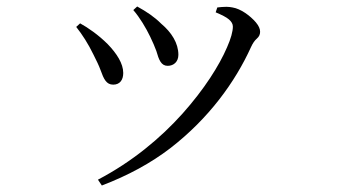

<svg xmlns="http://www.w3.org/2000/svg" viewBox="-20 -522 1040 592"><path d="M443 -409C430 -436 411 -468 391 -491L403 -502C432 -486 456 -470 477 -449C509 -422 530 -389 530 -353C530 -332 516 -319 497 -319C477 -319 470 -337 462 -365C457 -378 451 -393 443 -409ZM754 -377C705 -269 624 -157 505 -65C445 -19 375 19 294 50L282 32C387 -23 475 -96 543 -172C610 -247 656 -320 680 -376C692 -403 698 -425 698 -440C698 -448 694 -455 686 -462C678 -469 664 -476 645 -484L650 -499C658 -500 669 -501 678 -501C685 -501 692 -500 697 -499C722 -495 751 -474 769 -453C778 -442 782 -433 782 -424C782 -416 779 -409 772 -403C765 -397 759 -388 754 -377ZM268 -354C252 -387 234 -415 215 -439L227 -450C251 -437 284 -414 312 -386C340 -357 360 -326 360 -297C360 -276 350 -261 329 -261C308 -261 300 -278 290 -306C285 -320 277 -336 268 -354Z"/></svg>

Font: CJK Symbols
Style: Regular
Weight: 400
Designer: Ryoko NISHIZUKA 西塚涼子 (kana & ideographs); Frank Grießhammer (serif-style Latin); Paul D. Hunt (sans serif–style Latin); 
Foundry: Unicode
Version: Version 2.000;hotconv 1.1.0;makeotfexe 2.6.0